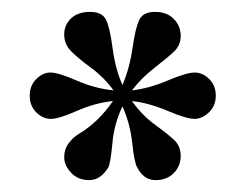

<svg xmlns="http://www.w3.org/2000/svg" viewBox="-20 -744 413 323"><path d="M171 -592Q155 -614 132.5 -630.5Q110 -647 99 -658.5Q88 -670 88 -686Q88 -702 99.5 -713Q111 -724 131.5 -724Q152 -724 158.5 -710.5Q165 -697 169.5 -662.5Q174 -628 186 -601Q198 -629 203 -663.5Q208 -698 214.5 -711Q221 -724 241 -724Q261 -724 272.5 -712Q284 -700 284 -684Q284 -668 273 -657.5Q262 -647 240 -630Q218 -613 202 -592Q230 -595 262 -608.5Q294 -622 307.5 -622Q321 -622 332 -611Q343 -600 343 -583Q343 -566 331.5 -555Q320 -544 307 -544Q294 -544 262 -557.5Q230 -571 202 -574Q219 -550 241 -534Q263 -518 273.5 -508Q284 -498 284 -481.5Q284 -465 272.5 -453Q261 -441 241.5 -441Q222 -441 211 -462Q206 -470 202.5 -503Q199 -536 186 -565Q172 -536 169 -502.5Q166 -469 162 -462Q149 -441 130 -441Q111 -441 99.5 -453.5Q88 -466 88 -479.5Q88 -493 95.5 -503Q103 -513 113 -519Q145 -538 170 -574Q140 -571 109.5 -557.5Q79 -544 65.5 -544Q52 -544 41 -555Q30 -566 30 -583Q30 -600 41 -611Q52 -622 65 -622Q78 -622 109 -608.5Q140 -595 171 -592Z"/></svg>

Font: Cambo
Style: Regular
Weight: 400
Designer: Carolina Giovagnoli, Andres Torresi
Foundry: Carolina Giovagnoli, Andres Torresi
Version: Version 2.001